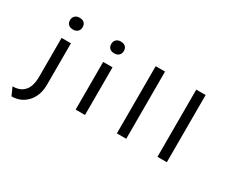

<svg xmlns="http://www.w3.org/2000/svg" viewBox="-146 -1206 2156 1831"><g transform="rotate(30 932.0 -290.5)"><path d="M95 197 56 109Q116 109 154.5 84.5Q193 60 211.5 14.5Q230 -31 230 -95V-525H333V-70Q333 12 302 71.5Q271 131 217.5 164Q164 197 95 197ZM284 -648Q251 -648 233 -665Q215 -682 215 -713Q215 -742 233.5 -760Q252 -778 284 -778Q317 -778 335 -761Q353 -744 353 -713Q353 -684 334.5 -666Q316 -648 284 -648Z M688 0V-525H791V0ZM738 -648Q705 -648 687 -665Q669 -682 669 -713Q669 -742 687.5 -760Q706 -778 738 -778Q771 -778 789 -761Q807 -744 807 -713Q807 -684 788.5 -666Q770 -648 738 -648Z M1142 0V-740H1245V0Z M1589 0V-740H1692V0Z"/></g></svg>

Font: Lexend Peta
Style: Regular
Weight: 400
Designer: Bonnie Shaver-Troup, Thomas Jockin
Foundry: Lexend
Version: Version 1.007